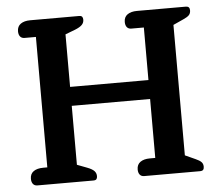

<svg xmlns="http://www.w3.org/2000/svg" viewBox="-50 -752 932 808"><g transform="rotate(-5 415.5 -347.5)"><path d="M76 0Q64 0 57.5 -8Q51 -16 51 -30Q51 -51 66 -61.5Q81 -72 107 -72H124V-623H76Q64 -623 57.5 -631Q51 -639 51 -653Q51 -674 66 -684.5Q81 -695 106 -695H312Q322 -695 325.5 -690.5Q329 -686 329 -678Q329 -665 320 -656Q311 -647 291 -639L249 -623V-401H580V-623H527Q515 -623 508.5 -631Q502 -639 502 -653Q502 -674 517 -684.5Q532 -695 557 -695H764Q780 -695 780 -678Q780 -665 772.5 -657.5Q765 -650 749 -643L705 -623V-72L749 -52Q765 -45 772.5 -37.5Q780 -30 780 -17Q780 0 764 0H527Q515 0 508.5 -8Q502 -16 502 -30Q502 -51 517 -61.5Q532 -72 557 -72H580V-321H249V-72L291 -56Q312 -48 320.5 -39Q329 -30 329 -17Q329 -9 325.5 -4.5Q322 0 312 0Z"/></g></svg>

Font: Maitree Semibold
Style: Regular
Weight: 600
Designer: CadsonDemak Team
Foundry: CadsonDemak
Version: Version 1.010